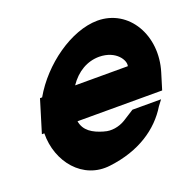

<svg xmlns="http://www.w3.org/2000/svg" viewBox="-123 -753 952 945"><g transform="rotate(-20 353.0 -281.0)"><path d="M270.9 -366H546.9C555.5 -394 518.7 -457 430 -458C367.3 -458 311 -425.5 270.9 -366ZM47.7 -196H34.9L60.9 -281L86.9 -366H98.1C179.8 -509.5 344.2 -627.2 482 -628C647 -628 745 -458 690.9 -281L664.9 -196H579.9H221.5C229.9 -144.9 270.7 -119.9 326.8 -104H327.8C361.4 -93 403.6 -100 436.7 -120L495 -157H645L623.1 -128C562.9 -29 455.2 45 298.4 64C150.3 83.4 45.2 -47.4 47.7 -196Z"/></g></svg>

Font: Nordica Plus
Style: NordicaClassicBkObl
Weight: 900
Version: Version 1.01